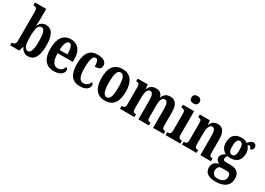

<svg xmlns="http://www.w3.org/2000/svg" viewBox="-6 -1736 4059 2944"><g transform="rotate(30 2023.5 -264.0)"><path d="M329 10C435 10 496 -76 496 -270C496 -462 439 -547 334 -547C271 -547 233 -511 210 -461H206C209 -492 212 -549 212 -585V-760H13V-710H18C53 -710 81 -701 81 -643V-121C81 -59 49 -50 19 -50H13V0H172L197 -78H203C226 -26 266 10 329 10ZM292 -58C229 -58 211 -133 211 -271C211 -410 230 -482 291 -482C342 -482 364 -413 364 -272C364 -133 342 -58 292 -58Z M786 10C906 10 955 -52 955 -101C955 -123 942 -136 926 -142C907 -95 874 -58 818 -58C744 -58 705 -120 703 -260H971V-306C971 -464 897 -548 777 -548C646 -548 571 -453 571 -265C571 -91 643 10 786 10ZM842 -318H705C706 -428 734 -488 780 -488C824 -488 842 -423 842 -318Z M1247 10C1371 10 1408 -50 1408 -97C1408 -117 1398 -131 1384 -139C1365 -93 1327 -57 1272 -57C1202 -57 1173 -129 1173 -267C1173 -440 1202 -491 1247 -491C1287 -491 1298 -433 1298 -366C1389 -366 1408 -400 1408 -444C1408 -503 1361 -548 1244 -548C1130 -548 1041 -481 1041 -266C1041 -64 1124 10 1247 10Z M1689 10C1831 10 1905 -82 1905 -270C1905 -457 1823 -548 1692 -548C1549 -548 1475 -457 1475 -270C1475 -82 1556 10 1689 10ZM1691 -50C1631 -50 1609 -125 1609 -270C1609 -414 1630 -488 1690 -488C1750 -488 1772 -414 1772 -270C1772 -125 1751 -50 1691 -50Z M1957 0H2212V-50H2209C2173 -50 2153 -58 2153 -116V-312C2153 -395 2172 -470 2223 -470C2268 -470 2283 -420 2283 -334V0H2469V-50H2465C2429 -50 2413 -59 2413 -121V-325C2413 -402 2432 -470 2482 -470C2527 -470 2543 -420 2543 -334V0H2730V-50H2727C2691 -50 2674 -59 2674 -121V-354C2674 -489 2623 -548 2535 -548C2470 -548 2427 -519 2406 -458H2402C2383 -523 2342 -548 2284 -548C2213 -548 2177 -519 2154 -462H2149L2138 -536H1961V-489H1964C2000 -489 2022 -480 2022 -422V-119C2022 -59 2000 -50 1964 -50H1957Z M2891 -632C2931 -632 2964 -652 2964 -698C2964 -745 2931 -764 2891 -764C2849 -764 2819 -745 2819 -698C2819 -652 2849 -632 2891 -632ZM2763 0H3026V-50H3017C2982 -50 2960 -63 2960 -122V-536H2762V-486H2774C2807 -486 2830 -473 2830 -418V-121C2830 -63 2807 -50 2772 -50H2763Z M3056 0H3311V-50H3307C3271 -50 3251 -58 3251 -116V-312C3251 -394 3268 -471 3322 -471C3367 -471 3380 -419 3380 -334V0H3567V-50H3563C3527 -50 3510 -59 3510 -121V-354C3510 -489 3464 -548 3377 -548C3310 -548 3276 -518 3252 -462H3248L3238 -536H3060V-486H3064C3099 -486 3121 -477 3121 -421V-119C3121 -59 3098 -50 3061 -50H3056Z M3781 236C3944 236 4021 164 4021 46C4021 -42 3971 -102 3860 -102H3768C3743 -102 3724 -112 3724 -139C3724 -165 3739 -186 3752 -195C3762 -192 3787 -190 3800 -190C3920 -190 3975 -263 3975 -368C3975 -428 3955 -465 3930 -492C3939 -498 3947 -505 3960 -505C3973 -505 3990 -489 3990 -461C4031 -461 4045 -489 4045 -519C4045 -550 4026 -576 3991 -576C3949 -576 3923 -543 3901 -518C3873 -537 3843 -548 3800 -548C3677 -548 3621 -480 3621 -363C3621 -286 3659 -232 3712 -209C3667 -182 3635 -152 3635 -109C3635 -63 3668 -41 3698 -28C3634 -19 3587 25 3587 97C3587 186 3651 236 3781 236ZM3798 -245C3750 -245 3735 -290 3735 -364C3735 -442 3750 -492 3798 -492C3847 -492 3860 -444 3860 -365C3860 -289 3848 -245 3798 -245ZM3783 180C3725 180 3688 147 3688 94C3688 27 3728 7 3758 7H3855C3897 7 3918 30 3918 75C3918 137 3875 180 3783 180Z"/></g></svg>

Font: Noto Serif Sinhala ExtraCondensed
Style: Bold
Weight: 700
Width: 2
Designer: Jelle Bosma - Monotype Design Team
Foundry: Monotype Imaging Inc.
Version: Version 2.007